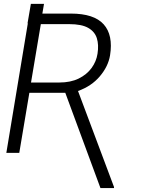

<svg xmlns="http://www.w3.org/2000/svg" viewBox="-20 -781 734 981"><path d="M120.7 -661.9 137.8 -761.4H204.9L196.4 -711.6H342Q460.2 -711.6 509.6 -656.8Q558.9 -601.9 542.3 -498.2Q533 -441.8 490.2 -391.2Q447.4 -340.6 378.6 -316.1L562.5 174.4V180H493.3L313.6 -306.8H130L78.5 0H12.4L122.2 -661.9ZM138.5 -359.4H283Q340.6 -359.4 381.9 -379.6Q423.3 -399.9 447.8 -433.4Q472.3 -467 478.3 -506.7Q485.4 -551.8 474.8 -585.8Q464.1 -619.7 430.4 -638.7Q396.7 -657.7 333.8 -657.7H188.6Z"/></svg>

Font: Inter UI Extra Light
Style: Italic
Weight: 200
Italic angle: -9.39999°
Designer: Rasmus Andersson
Foundry: rsms
Version: 3.2;8d6f07862